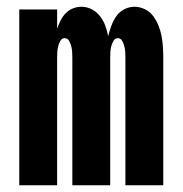

<svg xmlns="http://www.w3.org/2000/svg" viewBox="-20 -548 540 568"><path d="M37 0V-520H149V-463Q153 -475 159 -487Q165 -499 174 -508.5Q183 -518 195.5 -523Q208 -528 221 -528Q237 -528 251.5 -520.5Q266 -513 276 -500Q286 -487 291.5 -472Q297 -457 300 -441Q304 -457 309.5 -472Q315 -487 324 -500Q333 -513 347.5 -520.5Q362 -528 378 -528Q394 -528 409 -520.5Q424 -513 433.5 -500Q443 -487 449 -472Q455 -457 458 -441Q461 -425 462 -409Q463 -393 463 -377V0H351V-377Q351 -386 350.5 -394Q350 -402 348 -410.5Q346 -419 341.5 -427Q337 -435 329 -435Q320 -435 315.5 -427Q311 -419 309 -410.5Q307 -402 306.5 -394Q306 -386 306 -377V0H194V-377Q194 -386 193.5 -394Q193 -402 191 -410.5Q189 -419 184.5 -427Q180 -435 171 -435Q163 -435 158.5 -427Q154 -419 152 -410.5Q150 -402 149.5 -394Q149 -386 149 -377V0Z"/></svg>

Font: Iosevka Heavy
Style: Regular
Weight: 900
Monospace: yes
Designer: Belleve Invis
Foundry: Belleve Invis
Version: Version 32.5.0; ttfautohint (v1.8.4)